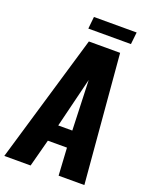

<svg xmlns="http://www.w3.org/2000/svg" viewBox="-176 -1048 895 1139"><g transform="rotate(20 272.0 -478.5)"><path d="M206.5 -880.4 214.4 -956.5H483.9L475.6 -880.4ZM235.4 -279.3H324.2L313 -594.7ZM-3.4 0 235.8 -809.6H433.1L502 0H339.4L329.1 -173.3H208.5L162.6 0Z"/></g></svg>

Font: Oswald
Style: Bold
Weight: 700
Designer: Vernon Adams
Foundry: Vernon Adams
Version: 3.0; ttfautohint (v0.94.23-7a4d-dirty) -l 8 -r 50 -G 200 -x 